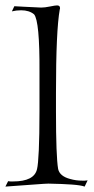

<svg xmlns="http://www.w3.org/2000/svg" viewBox="-27 -687 348 710"><path d="M-7 3 3 -17Q7 -16 11.5 -16Q16 -16 21 -16Q100 -16 110 -62Q114 -78 116.5 -131.5Q119 -185 119 -276V-422Q120 -609 99 -634Q81 -649 51 -649Q33 -649 17 -645L26 -664Q38 -663 63 -662Q88 -661 125 -659Q132 -659 140 -660Q148 -661 158 -663Q177 -667 184 -667Q195 -667 195 -657Q195 -654 194 -652Q187 -613 183.5 -536Q180 -459 180 -343V-275Q180 -192 182 -138.5Q184 -85 188 -62Q194 -35 233 -25Q254 -19 277 -19Q282 -19 287 -19Q292 -19 297 -20L286 3Q273 -2 239 -4.5Q205 -7 152 -8Q143 -8 103.5 -5Q64 -2 -7 3Z"/></svg>

Font: Gideon Roman
Style: Regular
Weight: 400
Designer: Robert E. Leuschke
Foundry: Robert E. Leuschke
Version: Version 2.010